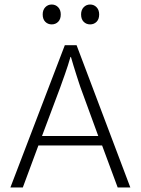

<svg xmlns="http://www.w3.org/2000/svg" viewBox="-20 -830 623 850"><path d="M169 -766Q169 -786 180.5 -798Q192 -810 209 -810Q226 -810 237.5 -798Q249 -786 249 -766Q249 -745 237.5 -733.5Q226 -722 209 -722Q192 -722 180.5 -733.5Q169 -745 169 -766ZM339 -766Q339 -786 350.5 -798Q362 -810 379 -810Q396 -810 407.5 -798Q419 -786 419 -766Q419 -745 407.5 -733.5Q396 -722 379 -722Q362 -722 350.5 -733.5Q339 -745 339 -766ZM267 -630H319L557 0H501L432 -186H150L81 0H26ZM166 -228H415L336 -444Q334 -450 329 -465Q324 -480 318 -499Q312 -518 305.5 -539Q299 -560 294 -578H292Q287 -560 280.5 -540Q274 -520 267.5 -501.5Q261 -483 255.5 -468Q250 -453 247 -444Z"/></svg>

Font: Ek Mukta ExtraLight
Style: Regular
Weight: 275
Designer: Girish Dalvi and Yashodeep Gholap
Foundry: Ek Type
Version: Version 2.538;PS 1.002;hotconv 16.6.51;makeotf.lib2.5.65220;